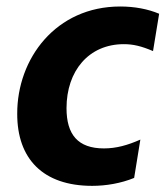

<svg xmlns="http://www.w3.org/2000/svg" viewBox="-20 -573 520 603"><path d="M269.5 10.7C312.9 10.7 359.7 2.8 401.3 -14.2L420.8 -134.6C380.7 -116.8 344.8 -106.9 306.5 -106.9C224.4 -106.9 188.9 -150.6 188.9 -233.3C188.9 -349.8 258.2 -434.3 369 -434.3C398.1 -434.3 423.7 -428.3 460.6 -412.6L479.8 -529.8C444.6 -544.7 402.3 -552.6 357.6 -552.6C155.2 -552.6 33.7 -388.8 34.1 -215.9C33.7 -74.2 115.1 10.7 269.5 10.7Z"/></svg>

Font: TID UI
Style: Bold Italic
Weight: 700
Italic angle: -9.39999°
Designer: The TID Project Authors
Foundry: Bakken & Bæck
Version: Version 1.001;hotconv 1.0.109;makeotfexe 2.5.65596